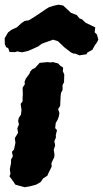

<svg xmlns="http://www.w3.org/2000/svg" viewBox="-36 -770 435 809"><path d="M5.4 -57.6 10.4 -82 10.6 -98 18.2 -111.6 14.2 -130.2 23.2 -140.6 29 -168.4 26.4 -188 40.2 -210.4 37 -229.4 43.8 -245.4 40.4 -260.6 43.4 -273.8 52.2 -286.4 54.6 -306.8 51 -332.2 59.2 -343V-358.8L60.2 -373.6L59.2 -400.4L68.8 -415.4L67.4 -425.6L72.8 -438.6L88 -459.6L91.8 -469.2L100.4 -478.4L111.6 -483.6L131.2 -505.2L165.2 -508.4L175 -506.8L187 -508.4L209 -502.6L218.4 -492.8L230.2 -485L228.6 -470.2L234.8 -456L233.8 -423.4L227.4 -411L227.8 -391.2L221.2 -378.8L219.2 -363.4L218.8 -350.4L217.4 -323.6L208.8 -310.4L214.4 -294L211.6 -278.2L206.6 -264.8L199 -252.4L196.4 -230.2L204.2 -221.6L199 -200.6L199.8 -191L193 -175.2L196.4 -157.2L190.4 -138.8L193.4 -120.2L193 -109L180.8 -82.8L181.6 -67.4L169.6 -43.6L163.4 -29.6L145.6 -18L134.8 -2.4L115.4 8.4L89.2 15.2L68 18.8L42.6 12L28.2 7.6L21.4 -3.4L3.8 -27.4L8 -37.6ZM4.4 -550.8 -1.6 -567.6 -9.8 -570.8 -15.6 -583.4 -16.4 -608.8 -2.2 -633.2 11.8 -644.2 35.2 -655 54.4 -672.6 68.4 -682 85.2 -684.4 104 -695.8 127.6 -711.2 158 -732 170.6 -739.6 192.2 -746.4 211.6 -750.2 230 -746.8 248.8 -729.6 262 -716.6 287.6 -706.4 299.2 -692.4 309.6 -688.6 324.4 -674.4 348.2 -663 365.2 -654.8 362.8 -634 372.2 -624.8 378.4 -603.6 372.6 -591.4 363.8 -579.4 353.2 -560.2 332.2 -548.6 328.4 -541.4 298.6 -536.8 280.4 -544.4 273.8 -544 262.4 -549.6 235.2 -570.6 218.4 -586.8 208.4 -596.2 187.8 -602.8 152 -590.2 139 -585 125.4 -574.6 92 -559.4 79.4 -554.6 56 -549.6 37 -553.4 27.2 -550.4Z"/></svg>

Font: Winky Rough
Style: Italic
Weight: 400
Italic angle: -8.97852°
Designer: Simon Atzbach
Foundry: typofactur
Version: Version 1.206